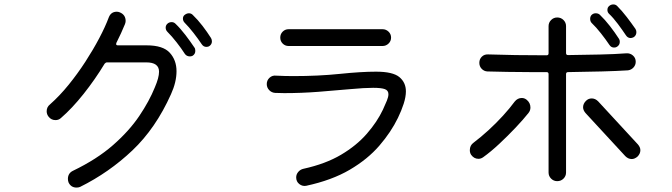

<svg xmlns="http://www.w3.org/2000/svg" viewBox="-20 -829 3040 868"><path d="M506 -635Q505 -633 505 -630Q505 -624 513 -624H643Q717 -624 747.5 -590.5Q778 -557 778 -507Q778 -458 753 -403Q684 -249 578.5 -149Q473 -49 342 16Q335 19 326 19Q301 19 290 -4Q287 -12 287 -20Q287 -46 310 -57Q418 -109 491 -173Q564 -237 609.5 -304.5Q655 -372 680 -434Q699 -478 699 -505Q699 -547 641 -547H464Q458 -547 453 -541Q410 -470 358 -404.5Q306 -339 255 -295Q245 -286 231 -286Q212 -286 200 -301Q191 -312 191 -326Q191 -345 206 -357Q250 -396 290.5 -446Q331 -496 366 -550Q401 -604 428.5 -656Q456 -708 472 -751Q482 -776 508 -776Q515 -776 522 -773Q548 -762 548 -734Q548 -728 545 -720Q537 -700 527 -678.5Q517 -657 506 -635ZM934 -657Q938 -650 938 -642Q938 -629 927 -621Q922 -617 913 -617Q900 -617 892 -629Q876 -653 855 -680Q834 -707 815 -726Q807 -734 807 -745Q807 -755 814 -761Q824 -769 834 -769Q844 -769 851 -762Q874 -740 895.5 -712Q917 -684 934 -657ZM773 -722Q796 -700 818.5 -670.5Q841 -641 859 -614Q863 -609 863 -599Q863 -585 851 -577Q845 -574 839 -574Q824 -574 816 -585Q800 -610 778.5 -637.5Q757 -665 737 -685Q729 -693 729 -704Q729 -714 736 -721Q744 -729 756 -729Q766 -729 773 -722Z M1709 -621H1285Q1269 -621 1258 -632Q1247 -643 1247 -659Q1247 -675 1258 -686Q1269 -697 1285 -697H1709Q1725 -697 1736.5 -686Q1748 -675 1748 -659Q1748 -643 1736.5 -632Q1725 -621 1709 -621ZM1364 11Q1347 14 1333 3Q1319 -8 1319 -27Q1319 -41 1328.5 -52Q1338 -63 1352 -66Q1452 -88 1522 -129.5Q1592 -171 1638.5 -224.5Q1685 -278 1711 -333Q1722 -357 1729 -374Q1736 -391 1736 -403Q1736 -420 1720 -426Q1704 -432 1667 -432Q1628 -432 1563 -426Q1498 -420 1420.5 -414Q1343 -408 1265 -408Q1255 -408 1245 -408.5Q1235 -409 1224 -409Q1208 -410 1197 -421.5Q1186 -433 1186 -449Q1186 -466 1198.5 -477.5Q1211 -489 1228 -487Q1248 -486 1267.5 -485.5Q1287 -485 1306 -485Q1420 -485 1516.5 -495Q1613 -505 1680 -505Q1756 -505 1785.5 -480.5Q1815 -456 1815 -416Q1815 -391 1805 -360Q1795 -329 1779 -296Q1748 -232 1695 -170.5Q1642 -109 1561 -61.5Q1480 -14 1364 11Z M2733 -767Q2726 -774 2726 -784Q2726 -795 2733 -801Q2741 -809 2753 -809Q2763 -809 2770 -802Q2792 -780 2813.5 -752Q2835 -724 2853 -698Q2857 -691 2857 -684Q2857 -669 2845 -661Q2837 -657 2831 -657Q2818 -657 2810 -669Q2794 -693 2773.5 -720.5Q2753 -748 2733 -767ZM2735 -626Q2719 -650 2697 -678Q2675 -706 2655 -725Q2648 -732 2648 -744Q2648 -754 2654 -761Q2662 -769 2673 -769Q2685 -769 2692 -762Q2715 -740 2737.5 -711Q2760 -682 2778 -654Q2782 -649 2782 -640Q2782 -626 2770 -618Q2765 -614 2756 -614Q2743 -614 2735 -626ZM2819 -511Q2772 -508 2700 -506Q2628 -504 2548 -503Q2539 -503 2539 -494V-49Q2539 -33 2527.5 -21.5Q2516 -10 2499 -10Q2483 -10 2471.5 -21.5Q2460 -33 2460 -49V-494Q2460 -503 2451 -503H2377Q2323 -503 2273.5 -504Q2224 -505 2183 -506Q2168 -507 2157.5 -518Q2147 -529 2147 -545Q2147 -562 2158.5 -573Q2170 -584 2187 -583Q2243 -581 2311 -580Q2379 -579 2451 -579Q2460 -579 2460 -588V-711Q2460 -727 2471.5 -738.5Q2483 -750 2499 -750Q2516 -750 2527.5 -738.5Q2539 -727 2539 -711V-589Q2539 -580 2548 -580Q2623 -581 2691.5 -582.5Q2760 -584 2812 -588Q2829 -589 2841.5 -578Q2854 -567 2854 -550Q2854 -535 2844 -524Q2834 -513 2819 -511ZM2361 -378Q2378 -364 2378 -343Q2378 -329 2369 -318Q2346 -289 2311 -252Q2276 -215 2237.5 -179Q2199 -143 2164 -118Q2154 -111 2143 -111Q2123 -111 2110 -129Q2104 -138 2104 -150Q2104 -172 2121 -184Q2154 -209 2188.5 -240.5Q2223 -272 2254 -306Q2285 -340 2307 -370Q2320 -386 2339 -386Q2351 -386 2361 -378ZM2684 -371 2864 -176Q2875 -163 2875 -150Q2875 -134 2862 -121Q2849 -110 2836 -110Q2820 -110 2807 -123L2627 -318Q2616 -331 2616 -344Q2616 -360 2629 -373Q2640 -384 2655 -384Q2671 -384 2684 -371Z"/></svg>

Font: Kiwi Maru
Style: Regular
Weight: 400
Designer: Hiroki-Chan
Version: Version 1.100